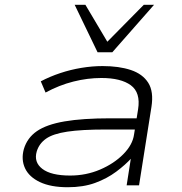

<svg xmlns="http://www.w3.org/2000/svg" viewBox="-20 -777 764 805"><path d="M264 8Q193 8 147.5 -13.5Q102 -35 85 -71.5Q68 -108 80 -152Q94 -199 134.5 -227Q175 -255 250.5 -268Q326 -281 443 -281H569L561 -234H422Q322 -234 262 -225Q202 -216 173 -195.5Q144 -175 134 -142Q121 -97 157.5 -69Q194 -41 274 -41Q341 -41 399.5 -66Q458 -91 497 -130.5Q536 -170 542 -213L559 -319Q570 -389 528.5 -419.5Q487 -450 405 -450Q347 -450 287.5 -435Q228 -420 171 -389L151 -436Q189 -456 232.5 -470.5Q276 -485 321.5 -492.5Q367 -500 410 -500Q479 -500 528.5 -483.5Q578 -467 601.5 -430Q625 -393 615 -329L563 0H511L529 -115L533 -116Q506 -86 467 -57Q428 -28 378.5 -10Q329 8 264 8ZM389 -558 293 -757H338L430 -602L583 -757H626L451 -558Z"/></svg>

Font: Nunito Sans 7pt Expanded ExtraLight
Style: Italic
Weight: 250
Width: 7
Italic angle: -9°
Designer: Vernon Adams
Foundry: Vernon Adams
Version: Version 3.101;gftools[0.9.27]